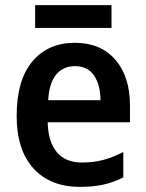

<svg xmlns="http://www.w3.org/2000/svg" viewBox="-20 -719 569 749"><path d="M272 -552Q373 -552 430 -486Q487 -420 487 -308V-242H166Q168 -165 202 -125Q236 -85 299 -85Q345 -85 382.5 -95Q420 -105 461 -126V-27Q424 -8 384 1Q344 10 292 10Q176 10 110.5 -62Q45 -134 45 -267Q45 -406 106 -479Q167 -552 272 -552ZM272 -461Q227 -461 199.5 -428.5Q172 -396 168 -328H372Q372 -386 347.5 -423.5Q323 -461 272 -461ZM415 -699V-610H117V-699Z"/></svg>

Font: Noto Sans Gurmukhi UI SemiCondensed SemiBold
Style: Regular
Weight: 600
Width: 4
Designer: Jelle Bosma - Monotype Design Team
Foundry: Monotype Imaging Inc.
Version: Version 2.004; ttfautohint (v1.8.4.7-5d5b)